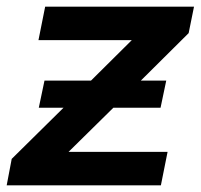

<svg xmlns="http://www.w3.org/2000/svg" viewBox="-36 -554 600 574"><path d="M-16 0 -1 -79 154 -232H80L97 -313H236L358 -434H79L99 -534H544L528 -455L385 -313H461L444 -232H303L169 -100H465L445 0Z"/></svg>

Font: Montserrat Thin SemiBold
Style: Italic
Weight: 600
Italic angle: -11.3°
Version: Version 9.000